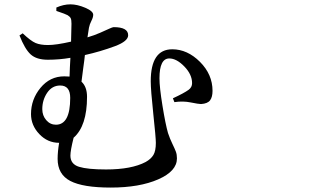

<svg xmlns="http://www.w3.org/2000/svg" viewBox="-20 -806 1540 880"><path d="M173.8 -305.7Q173.8 -276.4 191.9 -255.4Q210 -234.4 236.3 -234.4Q301.8 -234.4 301.8 -357.4Q301.8 -414.1 255.9 -414.1Q218.8 -414.1 196.3 -380.9Q173.8 -347.7 173.8 -305.7ZM238.3 -755.9V-771.5Q271.5 -786.1 302.7 -786.1Q334 -786.1 370.6 -770.5Q407.2 -754.9 407.2 -738.3Q407.2 -726.6 398.9 -710.4Q390.6 -694.3 387.7 -678.7Q382.8 -651.4 380.9 -634.8Q411.1 -643.6 439 -655.8Q466.8 -668 481.4 -674.8Q496.1 -681.6 501 -681.6Q567.4 -681.6 567.4 -644.5Q567.4 -617.2 507.8 -594.7Q439.5 -569.3 369.1 -553.7Q367.2 -533.2 361.3 -492.2Q355.5 -451.2 353.5 -431.6Q378.9 -408.2 378.9 -362.3Q378.9 -228.5 317.4 -174.8Q302.7 -116.2 302.7 -92.8Q302.7 -53.7 342.3 -41.5Q381.8 -29.3 465.8 -29.3Q583 -29.3 647.5 -63.5Q671.9 -77.1 683.1 -95.7Q694.3 -114.3 694.3 -151.4Q694.3 -174.8 682.6 -284.2Q670.9 -393.6 670.9 -433.6Q670.9 -580.1 769.5 -580.1Q838.9 -580.1 896.5 -522.5Q954.1 -464.8 954.1 -389.6Q954.1 -361.3 942.9 -346.2Q931.6 -331.1 901.4 -329.1Q890.6 -329.1 854.5 -336.4Q818.4 -343.8 779.3 -337.9L772.5 -355.5Q823.2 -378.9 844.7 -394.5Q860.4 -406.2 860.4 -424.8Q860.4 -464.8 824.7 -501.5Q789.1 -538.1 755.9 -538.1Q710.9 -538.1 710.9 -447.3Q710.9 -406.2 724.6 -321.8Q738.3 -237.3 750 -196.3Q758.8 -169.9 770 -147Q781.2 -124 786.1 -110.8Q791 -97.7 791 -80.1Q791 -21.5 705.1 16.1Q619.1 53.7 487.3 53.7Q360.4 53.7 302.2 23.4Q244.1 -6.8 244.1 -78.1Q244.1 -110.4 251 -151.4Q198.2 -151.4 160.2 -191.4Q122.1 -231.4 122.1 -283.2Q122.1 -350.6 165.5 -403.3Q209 -456.1 274.4 -456.1Q291 -456.1 298.8 -455.1Q298.8 -467.8 300.3 -496.6Q301.8 -525.4 302.7 -541Q252 -532.2 199.2 -532.2Q147.5 -532.2 120.6 -556.6Q93.8 -581.1 69.3 -643.6L84 -653.3Q121.1 -618.2 143.1 -608.9Q165 -599.6 200.2 -599.6Q237.3 -599.6 305.7 -615.2Q307.6 -683.6 307.6 -697.3Q307.6 -714.8 304.2 -722.2Q300.8 -729.5 290 -736.3Q282.2 -741.2 238.3 -755.9Z"/></svg>

Font: Bpmf Zihi Serif SemiBold
Style: SemiBold
Weight: 600
Foundry: But Ko
Version: Version 1.320